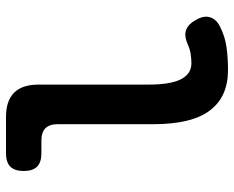

<svg xmlns="http://www.w3.org/2000/svg" viewBox="-90 -680 780 640"><g transform="rotate(-90 300.0 -360.0)"><path d="M338 -256Q338 -181 356 -146.5Q374 -112 409 -112Q425 -112 440.5 -114.5Q456 -117 472 -124Q501 -137 520.5 -129.5Q540 -122 553 -98Q569 -71 562.5 -50Q556 -29 532 -17Q499 0 463 5Q427 10 387 10Q343 10 309.5 -4.5Q276 -19 252.5 -49.5Q229 -80 217.5 -127.5Q206 -175 206 -240V-558Q206 -585 192.5 -598.5Q179 -612 152 -612H109Q79 -612 64.5 -626.5Q50 -641 50 -671Q50 -701 64.5 -715.5Q79 -730 109 -730H230Q284 -730 311 -703Q338 -676 338 -622Z"/></g></svg>

Font: Maple Mono
Style: Bold
Weight: 700
Monospace: yes
Designer: subframe7536
Version: Version 7.200